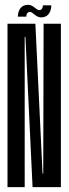

<svg xmlns="http://www.w3.org/2000/svg" viewBox="-20 -773 286 793"><path d="M11 0V-675H126.1L155.8 -56.4H158.6L160.1 -675H231.5V0H114.5L85 -620.5H82V0ZM149.5 -701.2Q141.7 -701.2 135.2 -704.6Q128.8 -707.9 123.1 -712.5Q117.5 -717.2 112.7 -720.5Q107.9 -723.8 103.6 -723.8Q97.9 -723.8 94.7 -720.8Q91.4 -717.8 90 -713.2Q88.7 -708.6 88.7 -704.1H53.8Q53.8 -710.8 55.1 -717.8Q56.5 -724.8 59.5 -731.1Q62.4 -737.3 67.3 -742.3Q72.1 -747.3 79.2 -750.2Q86.3 -753.1 96.1 -753.1Q103.9 -753.1 110.3 -749.9Q116.8 -746.7 122.2 -742.2Q127.7 -737.8 132.8 -734.5Q137.8 -731.3 142.4 -731.3Q147.5 -731.3 150.8 -734.3Q154.1 -737.3 155.7 -742Q157.3 -746.7 157.3 -751.1H191.9Q191.9 -744.4 190.5 -737.2Q189.1 -730.1 186.2 -723.8Q183.2 -717.4 178.3 -712.2Q173.5 -707.1 166.4 -704.2Q159.3 -701.2 149.5 -701.2Z"/></svg>

Font: Anybody UltraCondensed Thin
Style: Regular
Weight: 100
Width: 1
Designer: Tyler Finck
Foundry: Etcetera Type Company
Version: Version 1.110